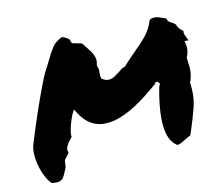

<svg xmlns="http://www.w3.org/2000/svg" viewBox="-92 -727 997 864"><g transform="rotate(-15 407.0 -295.0)"><path d="M675.8 -17.6Q666 -12.7 657.7 -8.8Q649.4 -4.9 638.7 -4.9Q600.6 -33.2 599.1 -103.5Q597.7 -173.8 628.9 -282.2Q633.8 -285.2 633.8 -293.9L625 -303.7Q621.1 -303.7 617.7 -302.7Q614.3 -301.8 612.3 -295.9Q586.9 -277.3 556.6 -257.3Q526.4 -237.3 493.7 -220.2Q460.9 -203.1 427.2 -192.4Q393.6 -181.6 361.3 -181.6Q279.3 -181.6 238.3 -264.6L230.5 -279.3L222.7 -266.6Q219.7 -262.7 213.9 -250.5Q208 -238.3 202.1 -222.7Q196.3 -207 191.9 -190.9Q187.5 -174.8 188.5 -163.1Q179.7 -154.3 169.9 -142.6Q160.2 -130.9 155.3 -116.2Q153.3 -108.4 157.2 -101.6Q155.3 -92.8 148.4 -87.9Q144.5 -83 140.1 -78.6Q135.7 -74.2 132.8 -69.3Q130.9 -64.5 130.4 -59.6Q129.9 -54.7 128.9 -49.8Q128.9 -43 127 -37.1Q110.4 -2.9 100.6 7.3Q90.8 17.6 74.2 17.6Q66.4 17.6 48.8 14.6Q36.1 1 25.9 -22.9Q15.6 -46.9 10.3 -74.2Q4.9 -101.6 5.4 -129.4Q5.9 -157.2 14.6 -177.7Q14.6 -178.7 22.5 -197.3Q30.3 -215.8 42.5 -245.1Q54.7 -274.4 70.3 -310.1Q85.9 -345.7 101.6 -379.4Q117.2 -413.1 131.3 -441.4Q145.5 -469.7 155.3 -484.4Q163.1 -496.1 169.4 -506.3Q175.8 -516.6 181.6 -526.4Q199.2 -556.6 215.3 -576.7Q231.4 -596.7 262.7 -608.4Q284.2 -599.6 293.9 -587.9L295.9 -577.1Q299.8 -567.4 307.6 -567.4Q318.4 -564.5 325.7 -562Q333 -559.6 341.8 -557.6Q348.6 -549.8 354.5 -539.1Q362.3 -527.3 369.6 -516.1Q377 -504.9 381.3 -493.7Q385.7 -482.4 386.2 -470.7Q386.7 -459 381.8 -446.3L382.8 -436.5Q387.7 -427.7 384.8 -412.1Q383.8 -405.3 383.8 -397.9Q383.8 -390.6 385.7 -381.8Q403.3 -368.2 417 -368.2Q432.6 -368.2 445.8 -375.5Q459 -382.8 470.7 -390.6Q478.5 -396.5 486.3 -400.9Q494.1 -405.3 502 -406.2Q519.5 -422.9 533.7 -435.5Q547.9 -448.2 563.5 -460.9Q592.8 -484.4 620.1 -511.7Q647.5 -539.1 664.1 -580.1Q673.8 -585.9 684.6 -585.9Q695.3 -585.9 707 -581.1Q718.8 -576.2 729.5 -571.3Q732.4 -569.3 734.9 -568.4Q737.3 -567.4 739.3 -566.4Q739.3 -556.6 747.1 -549.8Q751 -546.9 752 -545.9Q752.9 -544.9 754.9 -543.9Q769.5 -536.1 773.4 -528.3Q780.3 -505.9 797.9 -494.1Q795.9 -484.4 798.3 -476.1Q800.8 -467.8 804.7 -459Q805.7 -456.1 806.6 -453.1Q807.6 -450.2 809.6 -446.3L791 -448.2L793.9 -429.7Q795.9 -416 791.5 -399.4Q787.1 -382.8 781.2 -373Q782.2 -347.7 782.7 -333.5Q783.2 -319.3 781.2 -307.1Q779.3 -294.9 775.9 -284.2Q772.5 -273.4 766.6 -260.7Q770.5 -198.2 752.4 -147Q734.4 -95.7 714.8 -50.8Q712.9 -45.9 710.4 -41Q708 -36.1 706.1 -31.2Q697.3 -28.3 690.4 -24.9Q683.6 -21.5 675.8 -17.6Z"/></g></svg>

Font: Permanent Marker
Style: Regular
Weight: 400
Designer: Font Diner, Inc
Foundry: Font Diner, Inc
Version: Version 1.000